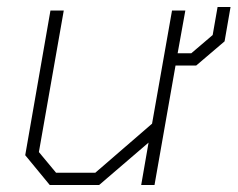

<svg xmlns="http://www.w3.org/2000/svg" viewBox="-20 -528 678 548"><path d="M638 -508 621 -410 540 -341H481L421 0H383L404 -121L263 0H122L52 -85L124 -498H162L91 -94L140 -35H252L414 -175L471 -498H509L487 -376H526L587 -428L601 -508Z"/></svg>

Font: Chakra Petch ExtraLight
Style: Italic
Weight: 275
Italic angle: -10°
Designer: Katatrad Aksorn Co.,Ltd.
Foundry: Cadson Demak Co.,Ltd.
Version: Version 1.000; ttfautohint (v1.6)